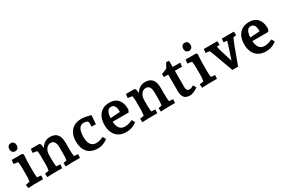

<svg xmlns="http://www.w3.org/2000/svg" viewBox="88 -1818 4297 2929"><g transform="rotate(-30 2236.5 -353.5)"><path d="M45.7 5 40.7 -57 162.9 -80 104.5 -29Q107.1 -41.5 110.6 -65.3Q114.1 -89.1 117.3 -113.8Q120.5 -138.5 120.5 -152.5V-336.3Q120.5 -350.5 117.3 -375.5Q114.2 -400.5 110 -426.9Q105.9 -453.4 102.9 -471.5L161.6 -407.1L35.1 -427.4L42.6 -494H225.5L245.7 -475.4Q244.1 -456.5 242 -425.9Q239.8 -395.3 238.5 -363.1Q237.2 -330.9 237.2 -306.3V-182.5Q237.2 -135.8 241.8 -94.5Q246.4 -53.2 250 -31.4L192.6 -75.4L315.2 -64.1L309.5 0H162.1Q155.3 0 134.7 1Q114.1 2 89.7 3Q65.4 4 45.7 5ZM156.1 -581.2Q126.3 -581.2 109.7 -601.4Q93.1 -621.5 93.1 -651.4Q93.1 -682.4 109.7 -702.4Q126.3 -722.5 156.5 -722.5Q186.7 -722.5 203.6 -703.7Q220.5 -685 220.5 -651.3Q220.5 -620.9 203.8 -601Q187.1 -581.2 156.1 -581.2Z M382.7 5 377.7 -57 499.9 -80 441.5 -29Q444.1 -41.5 447.6 -65.3Q451.1 -89.1 454.3 -113.8Q457.5 -138.5 457.5 -152.5V-336.3Q457.5 -350.5 454.1 -376.5Q450.8 -402.5 446.5 -428.2Q442.2 -453.9 440.2 -465.2L498.6 -407.1L372.1 -427.4L379.6 -494H529.7L550 -475.4L571.6 -305.6L536.9 -370Q556.4 -409.9 582.1 -440.7Q607.8 -471.5 641.7 -489Q675.6 -506.5 718.7 -506.5Q779.5 -506.5 816.2 -483Q852.8 -459.6 869.6 -415.6Q886.5 -371.5 886.5 -309.2V-182.5Q886.5 -136.5 891.5 -96.1Q896.6 -55.6 899.6 -35.6L842.6 -75.4L965.2 -64.1L959.5 0H820.6Q812.8 0 792.9 1Q773 2 749.9 3Q726.8 4 707.9 5L702.9 -57L814.4 -81.6L758.9 -35.7Q761.3 -50.8 763.8 -74.2Q766.4 -97.6 768.2 -119.7Q770.1 -141.8 770.1 -152.5V-300.6Q770.1 -333.2 762.4 -360.9Q754.7 -388.6 735.9 -405.4Q717 -422.1 684.5 -422.1Q638.7 -422.1 606.5 -380.5Q574.2 -338.8 574.2 -268.6V-182.5Q574.2 -135.8 578.8 -94.5Q583.4 -53.2 587 -31.4L529.6 -75.4L652.2 -64.1L646.5 0H499.1Q492.3 0 471.7 1Q451.1 2 426.7 3Q402.4 4 382.7 5Z M1273.1 13.2Q1193.9 13.2 1139.9 -17.7Q1085.9 -48.6 1058.7 -107.3Q1031.5 -165.9 1031.5 -247.3Q1031.5 -326.5 1059.5 -384.6Q1087.5 -442.7 1141.1 -474.6Q1194.6 -506.5 1270.6 -506.5Q1315.3 -506.5 1355.3 -498Q1395.3 -489.6 1439.6 -478.1L1426.5 -322.2L1352.4 -325.2L1353 -371.9Q1352.4 -387.5 1348.5 -407.3Q1344.5 -427.1 1337.6 -445.6L1386.5 -392Q1362.6 -408.5 1334.2 -422.5Q1305.8 -436.5 1276 -436.5Q1237.1 -436.5 1212.3 -413Q1187.5 -389.5 1176.1 -347.4Q1164.6 -305.2 1164.6 -247.3Q1164.6 -194.5 1178.1 -154.7Q1191.6 -115 1219.4 -93Q1247.2 -71.1 1291.2 -71.1Q1324.4 -71.1 1355 -79.8Q1385.7 -88.5 1417.3 -104.9L1449.4 -51.3Q1409.9 -19.5 1364.8 -3.1Q1319.6 13.2 1273.1 13.2Z M1773.3 13.2Q1697.6 13.2 1644.1 -18.2Q1590.5 -49.6 1562.5 -108Q1534.5 -166.3 1534.5 -245Q1534.5 -326.6 1562.2 -385Q1590 -443.3 1641.8 -474.9Q1693.6 -506.5 1766 -506.5Q1836.6 -506.5 1882.1 -477.1Q1927.5 -447.8 1949.2 -393.6Q1970.9 -339.4 1967.7 -264.4L1948.5 -227.9H1651.9L1652.5 -290.7L1889.4 -305.7L1831.3 -251Q1833.8 -268.5 1835.9 -285.1Q1838 -301.7 1838 -319.3Q1838 -374.8 1818.3 -406.8Q1798.6 -438.7 1757.9 -438.7Q1730.5 -438.7 1712.1 -423.7Q1693.8 -408.7 1684.3 -382.5Q1674.7 -356.3 1670.6 -323.3Q1666.5 -290.4 1666.5 -253.5Q1666.5 -210.3 1674.2 -176.4Q1681.9 -142.5 1698 -118.6Q1714 -94.6 1738.2 -82.4Q1762.5 -70.1 1796.5 -70.1Q1839.1 -70.1 1875.2 -82.7Q1911.4 -95.3 1929.5 -106.4L1961.3 -53.5Q1950.3 -43.1 1932.3 -31.7Q1914.4 -20.4 1890.6 -10.1Q1866.8 0.2 1837.5 6.7Q1808.1 13.2 1773.3 13.2Z M2057.7 5 2052.7 -57 2174.9 -80 2116.5 -29Q2119.1 -41.5 2122.6 -65.3Q2126.1 -89.1 2129.3 -113.8Q2132.5 -138.5 2132.5 -152.5V-336.3Q2132.5 -350.5 2129.1 -376.5Q2125.8 -402.5 2121.5 -428.2Q2117.2 -453.9 2115.2 -465.2L2173.6 -407.1L2047.1 -427.4L2054.6 -494H2204.7L2225 -475.4L2246.6 -305.6L2211.9 -370Q2231.4 -409.9 2257.1 -440.7Q2282.8 -471.5 2316.7 -489Q2350.6 -506.5 2393.7 -506.5Q2454.5 -506.5 2491.2 -483Q2527.8 -459.6 2544.6 -415.6Q2561.5 -371.5 2561.5 -309.2V-182.5Q2561.5 -136.5 2566.5 -96.1Q2571.6 -55.6 2574.6 -35.6L2517.6 -75.4L2640.2 -64.1L2634.5 0H2495.6Q2487.8 0 2467.9 1Q2448 2 2424.9 3Q2401.8 4 2382.9 5L2377.9 -57L2489.4 -81.6L2433.9 -35.7Q2436.3 -50.8 2438.8 -74.2Q2441.4 -97.6 2443.2 -119.7Q2445.1 -141.8 2445.1 -152.5V-300.6Q2445.1 -333.2 2437.4 -360.9Q2429.7 -388.6 2410.9 -405.4Q2392 -422.1 2359.5 -422.1Q2313.7 -422.1 2281.5 -380.5Q2249.2 -338.8 2249.2 -268.6V-182.5Q2249.2 -135.8 2253.8 -94.5Q2258.4 -53.2 2262 -31.4L2204.6 -75.4L2327.2 -64.1L2321.5 0H2174.1Q2167.3 0 2146.7 1Q2126.1 2 2101.7 3Q2077.4 4 2057.7 5Z M2891.3 15Q2819.2 15 2790.3 -25.5Q2761.5 -65.9 2761.5 -138V-479.5L2811.9 -427.4H2686.4L2683.4 -482Q2699.5 -488.3 2722 -496.7Q2744.5 -505.1 2767.2 -514.6Q2789.9 -524.2 2804.5 -532L2760.9 -490.7Q2767.8 -499.9 2777.3 -515.7Q2786.7 -531.5 2796.7 -549.5Q2806.6 -567.4 2815.3 -583Q2823.9 -598.7 2828.2 -607L2878.2 -603V-134.6Q2878.2 -105.7 2890.5 -87.4Q2902.8 -69 2931.7 -69Q2950.5 -69 2969.3 -76.6Q2988 -84.3 3005.1 -96.2L3036.5 -43Q3001.8 -17.8 2964.5 -1.4Q2927.1 15 2891.3 15ZM2859.3 -427.4V-494H3011.5L3004 -427.4Z M3108.7 5 3103.7 -57 3225.9 -80 3167.5 -29Q3170.1 -41.5 3173.6 -65.3Q3177.1 -89.1 3180.3 -113.8Q3183.5 -138.5 3183.5 -152.5V-336.3Q3183.5 -350.5 3180.3 -375.5Q3177.2 -400.5 3173 -426.9Q3168.9 -453.4 3165.9 -471.5L3224.6 -407.1L3098.1 -427.4L3105.6 -494H3288.5L3308.7 -475.4Q3307.1 -456.5 3305 -425.9Q3302.8 -395.3 3301.5 -363.1Q3300.2 -330.9 3300.2 -306.3V-182.5Q3300.2 -135.8 3304.8 -94.5Q3309.4 -53.2 3313 -31.4L3255.6 -75.4L3378.2 -64.1L3372.5 0H3225.1Q3218.3 0 3197.7 1Q3177.1 2 3152.7 3Q3128.4 4 3108.7 5ZM3219.1 -581.2Q3189.3 -581.2 3172.7 -601.4Q3156.1 -621.5 3156.1 -651.4Q3156.1 -682.4 3172.7 -702.4Q3189.3 -722.5 3219.5 -722.5Q3249.7 -722.5 3266.6 -703.7Q3283.5 -685 3283.5 -651.3Q3283.5 -620.9 3266.8 -601Q3250.1 -581.2 3219.1 -581.2Z M3644.3 0 3519.3 -344Q3508.5 -372.8 3494.8 -406.6Q3481.1 -440.5 3465.5 -475.5L3535.7 -415.4L3421.4 -427.4L3426.4 -494H3664.6L3668.9 -430.3L3566.3 -419.9L3607.1 -478.5Q3613.5 -443.6 3620 -411.3Q3626.4 -378.9 3634.5 -352.2L3718.3 -79.1L3687 -79.4L3777.9 -352.9Q3788.5 -383.5 3795.3 -414.1Q3802.1 -444.7 3809.7 -478.2L3848.1 -419.5L3739 -431.7L3744 -494H3956.4L3960.6 -430.3L3860.5 -417.7L3932.3 -474Q3913.6 -433 3895.6 -395Q3877.5 -357 3863.5 -319L3745.4 0Z M4234.3 13.2Q4158.6 13.2 4105.1 -18.2Q4051.5 -49.6 4023.5 -108Q3995.5 -166.3 3995.5 -245Q3995.5 -326.6 4023.2 -385Q4051 -443.3 4102.8 -474.9Q4154.6 -506.5 4227 -506.5Q4297.6 -506.5 4343.1 -477.1Q4388.5 -447.8 4410.2 -393.6Q4431.9 -339.4 4428.7 -264.4L4409.5 -227.9H4112.9L4113.5 -290.7L4350.4 -305.7L4292.3 -251Q4294.8 -268.5 4296.9 -285.1Q4299 -301.7 4299 -319.3Q4299 -374.8 4279.3 -406.8Q4259.6 -438.7 4218.9 -438.7Q4191.5 -438.7 4173.1 -423.7Q4154.8 -408.7 4145.3 -382.5Q4135.7 -356.3 4131.6 -323.3Q4127.5 -290.4 4127.5 -253.5Q4127.5 -210.3 4135.2 -176.4Q4142.9 -142.5 4159 -118.6Q4175 -94.6 4199.2 -82.4Q4223.5 -70.1 4257.5 -70.1Q4300.1 -70.1 4336.2 -82.7Q4372.4 -95.3 4390.5 -106.4L4422.3 -53.5Q4411.3 -43.1 4393.3 -31.7Q4375.4 -20.4 4351.6 -10.1Q4327.8 0.2 4298.5 6.7Q4269.1 13.2 4234.3 13.2Z"/></g></svg>

Font: Andada Pro
Style: Regular
Weight: 400
Designer: Carolina Giovagnoli
Foundry: Huerta Tipografica
Version: Version 3.003